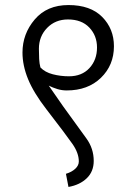

<svg xmlns="http://www.w3.org/2000/svg" viewBox="-20 -714 505 760"><path d="M249 -637Q199 -637 166.5 -603.5Q134 -570 134 -521Q134 -499 135 -480.5Q136 -462 140 -447Q158 -428 189 -420Q220 -412 253 -412Q304 -412 334 -444.5Q364 -477 364 -526Q364 -573 333.5 -605Q303 -637 249 -637ZM431 -531Q431 -456 379.5 -406Q328 -356 244 -356Q225 -356 207 -361.5Q189 -367 173 -375L230 -293Q293 -206 322 -166Q351 -126 351 -77Q351 -35 323.5 -8.5Q296 18 251 26L241 -26Q264 -33 278 -46Q292 -59 292 -75Q292 -108 267 -144Q242 -180 164 -281Q113 -347 91 -401Q69 -455 69 -506Q69 -580 117.5 -637Q166 -694 251 -694Q338 -694 384.5 -647Q431 -600 431 -531Z"/></svg>

Font: Palanquin Light
Style: Regular
Weight: 300
Designer: Pria Ravichandran
Version: Version 1.0.4